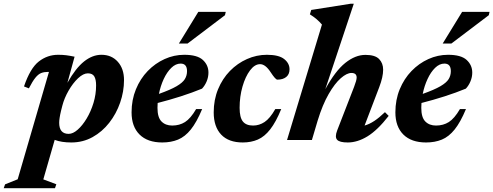

<svg xmlns="http://www.w3.org/2000/svg" viewBox="-108 -732 2580 1004"><path d="M186.5 231.5 179.5 252H-88.5L-81.5 232L-15.5 205.5L148 -356H142Q122.5 -356 107.2 -350Q92 -344 77 -325.5Q62 -307 43 -270L17.5 -280Q50 -375.5 95 -410.5Q140 -445.5 196 -445.5Q220.5 -445.5 239.2 -443Q258 -440.5 282 -435.5L244.5 -299Q287.5 -375.5 331.5 -410.5Q375.5 -445.5 422.5 -445.5Q475.5 -445.5 508 -409Q540.5 -372.5 540.5 -313.5Q540.5 -253.5 520.2 -195.2Q500 -137 463.2 -90Q426.5 -43 376 -15Q325.5 13 265 13Q213.5 13 178 -0.5L118.5 206ZM211 -152Q206 -131 203.8 -116Q201.5 -101 201.5 -90Q201.5 -32 251 -32Q273.5 -32 298.2 -53.8Q323 -75.5 345 -112Q367 -148.5 380.8 -193.5Q394.5 -238.5 394.5 -285.5Q394.5 -316.5 385 -332.5Q375.5 -348.5 351.5 -348.5Q327.5 -348.5 300.2 -322.8Q273 -297 250.5 -257.8Q228 -218.5 218 -179.5Z M949 -161.5Q920.5 -93 890 -55Q859.5 -17 823 -2Q786.5 13 740.5 13Q663.5 13 621.8 -28.5Q580 -70 580 -144.5Q580 -210 602.8 -265.2Q625.5 -320.5 664.5 -360.8Q703.5 -401 752.8 -423.2Q802 -445.5 855.5 -445.5Q923.5 -445.5 952.8 -418.5Q982 -391.5 982 -352.5Q982 -329 972.8 -306.8Q963.5 -284.5 948.5 -268.5Q897.5 -247.5 837.5 -228.2Q777.5 -209 716.5 -193.5Q715.5 -180.5 715.5 -168Q715.5 -118 736.5 -96.8Q757.5 -75.5 792.5 -75.5Q830.5 -75.5 859.5 -93.8Q888.5 -112 917.5 -161.5ZM836.5 -399.5Q810.5 -399.5 787.8 -377.2Q765 -355 748.2 -319Q731.5 -283 723 -241Q783.5 -262.5 815.2 -281Q847 -299.5 858.5 -318.2Q870 -337 870 -360Q870 -399.5 836.5 -399.5ZM827.5 -504.5 929 -670H1072.5L1068.5 -652.5L873 -504.5Z M1252 -396.5Q1224 -396.5 1199.5 -364Q1175 -331.5 1160 -279.2Q1145 -227 1145 -168Q1145 -118 1162 -96.8Q1179 -75.5 1215.5 -75.5Q1247.5 -75.5 1275.5 -94Q1303.5 -112.5 1331.5 -161.5H1362.5Q1335 -94 1305.2 -55.8Q1275.5 -17.5 1240.2 -2.2Q1205 13 1161.5 13Q1087.5 13 1048.5 -28.2Q1009.5 -69.5 1009.5 -144.5Q1009.5 -210 1032.2 -265.2Q1055 -320.5 1094.2 -360.8Q1133.5 -401 1183.5 -423.2Q1233.5 -445.5 1287.5 -445.5Q1350 -445.5 1378 -423.2Q1406 -401 1406 -369.5Q1406 -343.5 1388.8 -329.5Q1371.5 -315.5 1342.5 -315.5Q1333 -315 1307.5 -354Q1280 -396.5 1252 -396.5Z M1553 -101 1523 0H1393L1575.5 -603.5Q1551 -633 1512.5 -657L1519.5 -680L1725.5 -712.5H1742L1593 -265.5Q1645 -361 1697.5 -403Q1750 -445 1803 -445Q1853.5 -445 1874.5 -423.2Q1895.5 -401.5 1895.5 -367.5Q1895.5 -329.5 1875 -276L1798.5 -75.5Q1823.5 -82.5 1849.2 -99.5Q1875 -116.5 1905 -145.5L1924.5 -126Q1866.5 -51.5 1814 -19.2Q1761.5 13 1710.5 13Q1667.5 13 1654.8 -1.2Q1642 -15.5 1655 -49.5L1743.5 -277.5Q1757 -312.5 1757 -326.5Q1757 -350.5 1729.5 -350.5Q1705.5 -350.5 1674 -323Q1642.5 -295.5 1610.5 -240Q1578.5 -184.5 1553 -101Z M2328.5 -161.5Q2300 -93 2269.5 -55Q2239 -17 2202.5 -2Q2166 13 2120 13Q2043 13 2001.2 -28.5Q1959.5 -70 1959.5 -144.5Q1959.5 -210 1982.2 -265.2Q2005 -320.5 2044 -360.8Q2083 -401 2132.2 -423.2Q2181.5 -445.5 2235 -445.5Q2303 -445.5 2332.2 -418.5Q2361.5 -391.5 2361.5 -352.5Q2361.5 -329 2352.2 -306.8Q2343 -284.5 2328 -268.5Q2277 -247.5 2217 -228.2Q2157 -209 2096 -193.5Q2095 -180.5 2095 -168Q2095 -118 2116 -96.8Q2137 -75.5 2172 -75.5Q2210 -75.5 2239 -93.8Q2268 -112 2297 -161.5ZM2216 -399.5Q2190 -399.5 2167.2 -377.2Q2144.5 -355 2127.8 -319Q2111 -283 2102.5 -241Q2163 -262.5 2194.8 -281Q2226.5 -299.5 2238 -318.2Q2249.5 -337 2249.5 -360Q2249.5 -399.5 2216 -399.5ZM2207 -504.5 2308.5 -670H2452L2448 -652.5L2252.5 -504.5Z"/></svg>

Font: Newsreader 16pt
Style: Bold Italic
Weight: 700
Italic angle: -17°
Designer: Hugues Gentile
Foundry: Production Type
Version: Version 1.003; ttfautohint (v1.8.3)